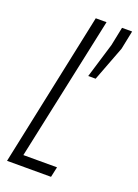

<svg xmlns="http://www.w3.org/2000/svg" viewBox="-134 -746 579 804"><g transform="rotate(20 155.5 -344.0)"><path d="M4 0 149 -688H197L60 -46H210L200 0ZM202 -450 249 -605 266 -688H311L294 -605L235 -450Z"/></g></svg>

Font: Saira UltraCondensed Light
Style: Italic
Weight: 300
Width: 1
Italic angle: -12°
Designer: Hector Gatti with collaboration of the Omnibus-Type team
Foundry: Omnibus-Type
Version: Version 1.101